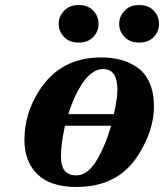

<svg xmlns="http://www.w3.org/2000/svg" viewBox="-20 -730 651 762"><path d="M532 -710Q569 -710 590 -688Q611 -666 611 -635Q611 -605 590 -583Q569 -561 532 -561Q496 -561 474.5 -583Q453 -605 453 -635Q453 -665 474.5 -687.5Q496 -710 532 -710ZM292 -710Q329 -710 350 -688Q371 -666 371 -635Q371 -605 350 -583Q329 -561 292 -561Q256 -561 234.5 -583Q213 -605 213 -635Q213 -665 234.5 -687.5Q256 -710 292 -710ZM77 -174Q77 -280 136 -371Q220 -502 381 -502Q423 -502 458 -493Q493 -484 524 -463Q555 -442 573 -402.5Q591 -363 591 -308Q591 -213 529 -115Q449 12 284 12Q180 12 128.5 -38.5Q77 -89 77 -174ZM222 -107Q222 -34 282 -34Q327 -34 362 -91Q397 -148 421 -231H238Q222 -161 222 -107ZM251 -277H432Q446 -341 446 -374Q446 -456 389 -456Q327 -456 274 -339Q265 -319 251 -277Z"/></svg>

Font: Heuristica
Style: Bold Italic
Weight: 700
Italic angle: -13°
Version: Version 1.0.2